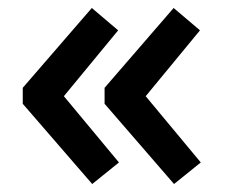

<svg xmlns="http://www.w3.org/2000/svg" viewBox="-20 -527 569 481"><path d="M211 -66 278 -120 140 -286 276 -451 210 -507 37 -307V-267ZM416 -66 483 -120 345 -286 481 -451 415 -507 242 -307V-267Z"/></svg>

Font: Spoqa Han Sans Neo Bold
Style: Bold
Weight: 700
Designer: [Spoqa Han Sans Neo] Dong-huui Kim  Younghwa Kang  Yujin Lee  [Noto Sans] Ryoko NISHIZUKA  (kana & ideographs); Paul D. 
Foundry: Spoqa (http://www.spoqa-han-sans.com)
Version: Version 1.000